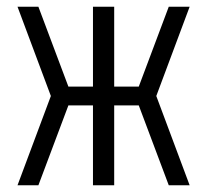

<svg xmlns="http://www.w3.org/2000/svg" viewBox="-20 -550 615 570"><path d="M32 0 131 -265 32 -530H94L183 -293H256V-530H319V-293H392L481 -530H543L444 -265L543 0H481L392 -237H319V0H256V-237H183L94 0Z"/></svg>

Font: Jozsika Light
Style: Regular
Weight: 300
Monospace: yes
Designer: Belleve Invis
Foundry: Belleve Invis
Version: 2.1.0